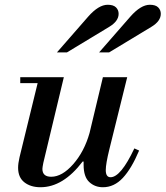

<svg xmlns="http://www.w3.org/2000/svg" viewBox="-20 -774 695 806"><path d="M356 -216 412 -450H514L439 -147Q424 -86 424 -60Q424 -30 444 -30Q487 -30 544 -151L564 -142Q532 -66 495.5 -27Q459 12 412 12Q378 12 354.5 -10Q331 -32 331 -82V-96H327Q245 12 150 12Q109 12 82.5 -8.5Q56 -29 56 -70Q56 -88 62 -114L138 -425H65V-450H248L162 -91Q158 -71 158 -65Q158 -32 195 -32Q241 -32 287.5 -85Q334 -138 356 -216ZM438 -661 261 -554H219L350 -704Q394 -754 432 -754Q456 -754 467 -743Q478 -732 478 -716Q478 -685 438 -661ZM615 -661 438 -554H396L527 -704Q571 -754 609 -754Q633 -754 644 -743Q655 -732 655 -716Q655 -685 615 -661Z"/></svg>

Font: Libre Bodoni
Style: Italic
Weight: 400
Italic angle: -13°
Designer: Pablo Impallari, Rodrigo Fuenzalida
Foundry: Pablo Impallari, Rodrigo Fuenzalida
Version: Version 1.001